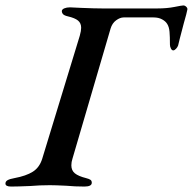

<svg xmlns="http://www.w3.org/2000/svg" viewBox="-48 -681 708 705"><path d="M-28 -7Q-28 -15 -20 -19.5Q-12 -24 5 -27Q48 -35 72.5 -50.5Q97 -66 107 -98L245 -550Q250 -568 250 -579Q250 -596 238.5 -605.5Q227 -615 201 -621Q188 -624 183.5 -629Q179 -634 179 -641Q180 -647 188.5 -650.5Q197 -654 209 -654L252 -652Q300 -650 327 -650H530Q565 -650 592.5 -655.5Q620 -661 625 -661Q631 -661 636 -656Q641 -651 640 -646Q638 -634 627 -596Q609 -528 606 -514Q604 -508 598.5 -502Q593 -496 588 -496Q583 -496 579.5 -503Q576 -510 576 -517Q576 -546 574.5 -564Q573 -582 566 -593Q560 -603 547 -610Q534 -617 516 -617H406Q393 -617 378.5 -606.5Q364 -596 358 -576L218 -98Q214 -86 214 -74Q214 -55 227 -44.5Q240 -34 268 -27Q280 -24 284.5 -20.5Q289 -17 289 -10Q289 4 262 4Q227 4 195 1Q155 -1 135 -1Q98 -1 63 2Q17 4 -7 4Q-28 4 -28 -7Z"/></svg>

Font: EB Garamond Medium
Style: Italic
Weight: 500
Italic angle: -17.2°
Designer: Georg Duffner and Octavio Pardo
Foundry: Georg Duffner
Version: Version 1.000